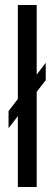

<svg xmlns="http://www.w3.org/2000/svg" viewBox="-20 -744 217 764"><path d="M51 0V-724H126V0ZM14 -234V-302L162 -494V-425Z"/></svg>

Font: Archivo ExtraCondensed
Style: Regular
Weight: 400
Width: 2
Designer: Hector Gatti
Foundry: Omnibus-Type
Version: Version 2.001